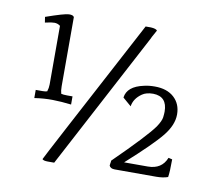

<svg xmlns="http://www.w3.org/2000/svg" viewBox="-63 -575 740 661"><g transform="rotate(10 306.5 -245.0)"><path d="M124.5 8.2Q126.5 2 394.9 -503.1H413.3Q431.6 -502 435.7 -495.9Q431.6 -487.8 427 -480.1Q422.4 -472.4 418.4 -463.3L166.3 13.3H143.9Q128.6 13.3 124.5 8.2ZM48 -475.5Q112.2 -498 127.6 -498.5Q142.9 -499 145.9 -491.8V-250Q145.9 -234.7 149 -224.5Q156.1 -222.4 170.4 -222.4H188.8V-193.9Q154.1 -198 124 -198.5Q93.9 -199 60.2 -193.9V-222.4H83.7Q94.9 -222.4 100 -224.5Q104.1 -236.7 104.1 -249V-454.1Q94.9 -461.2 83.7 -461.2L71.4 -460.2L51 -456.1ZM375.5 0Q360.2 0 356.1 -10.2Q356.1 -14.3 357.1 -18.4Q358.2 -22.4 358.2 -27.6Q466.3 -133.7 492.9 -171.4Q507.1 -192.9 508.7 -205.6Q510.2 -218.4 510.2 -225.5Q510.2 -278.6 461.2 -279.6Q436.7 -279.6 422.4 -269.4Q395.9 -251 391.8 -223.5L362.2 -249Q367.3 -288.8 424.5 -301Q440.8 -305.1 462.2 -305.1Q505.1 -305.1 529.6 -282.7Q554.1 -260.2 554.1 -223.5Q554.1 -186.7 523 -148Q491.8 -109.2 403.1 -29.6H485.7Q534.7 -29.6 551 -71.4L564.3 -68.4Q564.3 -24.5 561.2 -6.1Q543.9 0 520.4 0Z"/></g></svg>

Font: Suravaram
Style: Regular
Weight: 400
Designer: Purushoth Kumar Guthula
Foundry: SiliconAndhra, USA.
Version: Version 1.0.4; ttfautohint (v1.2.42-39fb)